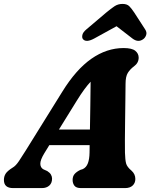

<svg xmlns="http://www.w3.org/2000/svg" viewBox="-43 -961 768 981"><path d="M183.5 -178Q162.5 -143.5 163 -124Q163.5 -104.5 178.5 -96L198.5 -87Q212 -78.5 217.5 -68.5Q223 -58.5 223 -48.5Q223 -25.5 208.8 -12.8Q194.5 0 171 0H24Q-23 0 -23 -41.5Q-23 -59.5 -14.2 -73.5Q-5.5 -87.5 21.5 -104.5Q37 -113 53.8 -138Q70.5 -163 88.5 -192L275 -492Q345 -605.5 423.5 -660.5Q502 -715.5 588.5 -715.5Q631 -715.5 648.2 -701.5Q665.5 -687.5 665.5 -666.5Q665.5 -639.5 641.5 -622Q622 -607.5 610.2 -588.8Q598.5 -570 598.5 -533Q598 -494.5 597.5 -444.2Q597 -394 596.2 -342.5Q595.5 -291 595.2 -248Q595 -205 595.5 -181Q596.5 -144.5 601.2 -126.2Q606 -108 629 -89Q648.5 -71.5 648.5 -46.5Q648.5 -26 634.8 -13Q621 0 596 0H371Q346.5 0 337.2 -12.2Q328 -24.5 328 -41.5Q328 -60 338 -71.8Q348 -83.5 367.5 -93L380 -97Q398 -105.5 406 -126.8Q414 -148 414.5 -181Q414.5 -189.5 414.8 -199.2Q415 -209 415 -219.5H209ZM349 -446 258 -299H416.5Q417.5 -356.5 418.5 -420.8Q419.5 -485 420 -543.5Q405 -527.5 387.5 -503.8Q370 -480 349 -446ZM689 -761Q663 -742 634 -764L552.5 -827L438 -764Q397 -742 381 -761Q375 -768 377.8 -782Q380.5 -796 398.5 -811L500.5 -897.5Q524 -917 542 -929Q560 -941 583 -941Q606 -941 617.8 -929Q629.5 -917 642.5 -897.5L698.5 -811Q708.5 -796 703.8 -782Q699 -768 689 -761Z"/></svg>

Font: Fraunces 9pt S100
Style: Bold Italic
Weight: 700
Italic angle: -16°
Version: Version 1.000; ttfautohint (v1.8.3)